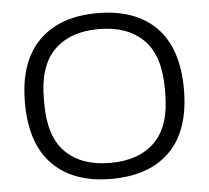

<svg xmlns="http://www.w3.org/2000/svg" viewBox="-51 -753 893 820"><g transform="rotate(-5 395.5 -343.0)"><path d="M395 12.2Q232.4 12.2 143.3 -77.9Q54.2 -168 54.2 -342.8Q54.2 -517.6 143.6 -607.9Q232.9 -698.2 395 -698.2Q558.1 -698.2 647 -608.2Q735.8 -518.1 735.8 -342.8Q735.8 -167.5 647 -77.6Q558.1 12.2 395 12.2ZM395 -56.2Q518.1 -56.2 586.4 -123.5Q654.8 -190.9 654.8 -332V-353Q654.8 -494.6 586.4 -562.3Q518.1 -629.9 395 -629.9Q272.9 -629.9 204.6 -562.3Q136.2 -494.6 136.2 -353V-332Q136.2 -190.9 204.6 -123.5Q272.9 -56.2 395 -56.2Z"/></g></svg>

Font: Archivo Light
Style: Regular
Weight: 300
Designer: Hector Gatti
Foundry: Omnibus-Type
Version: Version 2.001